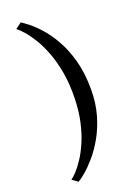

<svg xmlns="http://www.w3.org/2000/svg" viewBox="-187 -898 796 1151"><g transform="rotate(-20 211.5 -323.0)"><path d="M363.5 -310.5Q363.5 -221.5 342.2 -148.2Q321 -75 288 -17Q255 41 218.8 82.8Q182.5 124.5 151.5 150.5Q120.5 176.5 104 185.5L67.5 159Q81.5 150 103.5 126.5Q125.5 103 150.5 65.2Q175.5 27.5 198.2 -25Q221 -77.5 236 -145Q251 -212.5 253 -294.5Q255 -386 241.5 -461Q228 -536 205.2 -594.5Q182.5 -653 156 -695.5Q129.5 -738 105.5 -764.8Q81.5 -791.5 66 -802.5L104.5 -831Q118.5 -822.5 148.8 -799Q179 -775.5 215.5 -734.8Q252 -694 285.8 -634.2Q319.5 -574.5 341.5 -494.2Q363.5 -414 363.5 -310.5Z"/></g></svg>

Font: Merriweather 60pt SemiBold
Style: Regular
Weight: 600
Version: Version 2.100